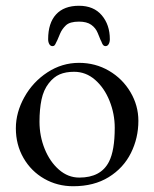

<svg xmlns="http://www.w3.org/2000/svg" viewBox="-20 -632 535 666"><path d="M35 0ZM35 -187Q35 -242 64.5 -295Q94 -348 144.5 -381Q195 -414 254 -414Q311 -414 358 -386.5Q405 -359 432.5 -312.5Q460 -266 460 -213Q460 -153 434 -101Q408 -49 357 -17.5Q306 14 234 14Q179 14 133.5 -12Q88 -38 61.5 -84Q35 -130 35 -187ZM358 -71Q378 -110 378 -189Q378 -237 360 -282Q342 -327 310 -355Q278 -383 237 -383Q208 -383 187 -374Q166 -365 149 -343Q131 -320 124 -286.5Q117 -253 117 -210Q117 -160 135 -115.5Q153 -71 184.5 -43.5Q216 -16 255 -16Q330 -16 358 -71ZM147 -496Q147 -552 174.5 -582Q202 -612 254 -612Q305 -612 333 -579Q361 -546 361 -496Q361 -486 357 -479Q353 -472 346 -472Q341 -472 338 -475.5Q335 -479 333 -484.5Q331 -490 329 -493Q326 -500 319 -517.5Q312 -535 296.5 -546Q281 -557 254 -557Q222 -557 208.5 -544Q195 -531 188.5 -515.5Q182 -500 179 -493Q177 -490 174.5 -484Q172 -478 169.5 -475Q167 -472 162 -472Q155 -472 151 -479Q147 -486 147 -496Z"/></svg>

Font: EB Garamond
Style: Regular
Weight: 400
Designer: Georg Duffner and Octavio Pardo
Foundry: Georg Duffner
Version: Version 1.000; ttfautohint (v1.6)